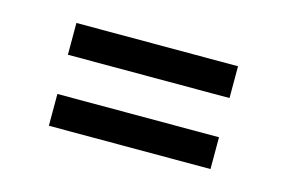

<svg xmlns="http://www.w3.org/2000/svg" viewBox="-42 -451 523 350"><g transform="rotate(15 219.5 -276.0)"><path d="M67 -313H372V-373H67ZM67 -179H372V-239H67Z"/></g></svg>

Font: FIGSv2-sans-serif Medium
Style: Regular
Weight: 500
Designer: Matt McInerney, Pablo Impallari, Rodrigo Fuenzalida,Mirko Velimirovic
Foundry: Matt McInerney, Pablo Impallari, Rodrigo Fuenzalida
Version: Version 4.021;hotconv 1.0.109;makeotfexe 2.5.65596